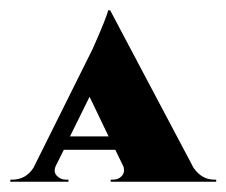

<svg xmlns="http://www.w3.org/2000/svg" viewBox="-24 -730 440 373"><path d="M392 -381H396V-377H191V-381H196Q206 -381 212.5 -388Q219 -395 216 -406L200 -439H100L85 -409Q79 -397 86 -389Q93 -381 104 -381H109V-377H-4V-381H0Q26 -381 41 -404L156 -635Q184 -698 186 -710H190L352 -404Q368 -381 392 -381ZM112 -465H187L150 -542Z"/></svg>

Font: Cinzel Decorative Black
Style: Regular
Weight: 900
Designer: Natanael Gama
Version: Version 1.002;PS 001.002;hotconv 1.0.56;makeotf.lib2.0.21325